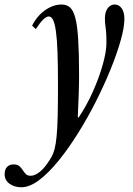

<svg xmlns="http://www.w3.org/2000/svg" viewBox="-131 -554 572 828"><path d="M-38.5 253.5Q-69.5 253.5 -90.2 238.2Q-111 223 -111 197Q-111 177.5 -100.8 166.2Q-90.5 155 -72 155Q-56 155 -47.5 162.5Q-39 170 -33 179.5Q-27 189 -19.8 196.5Q-12.5 204 1 204Q17 204 36 190.5Q55 177 72 152.5Q83.5 136.5 91.5 122Q99.5 107.5 104.8 87Q110 66.5 113.2 32.8Q116.5 -1 117.8 -54.5Q119 -108 119 -189Q119 -271.5 117 -328Q115 -384.5 110.2 -418.5Q105.5 -452.5 98 -467.8Q90.5 -483 79.5 -483Q58.5 -483 23.5 -428.5L7.5 -443.5Q29 -486 63.8 -510.2Q98.5 -534.5 134.5 -534.5Q156.5 -534.5 171 -521.8Q185.5 -509 194 -476.2Q202.5 -443.5 206.2 -384Q210 -324.5 210 -231.5Q210 -192 208.5 -148.2Q207 -104.5 204.5 -49.5L207.5 -46.5Q242.5 -98 269.5 -158.8Q296.5 -219.5 312.2 -275.5Q328 -331.5 328 -369Q328 -402.5 326.5 -418.2Q325 -434 323.2 -445.5Q321.5 -457 321.5 -476.5Q321.5 -502 333.2 -518.2Q345 -534.5 363.5 -534.5Q382.5 -534.5 394 -517.8Q405.5 -501 405.5 -472.5Q405.5 -437 389.8 -380.8Q374 -324.5 346.5 -256.5Q319 -188.5 283 -117.2Q247 -46 205.8 20Q164.5 86 121.8 138.8Q79 191.5 38 222.5Q-3 253.5 -38.5 253.5Z"/></svg>

Font: Libre Caslon Condensed
Style: Italic
Weight: 400
Italic angle: -22.583°
Designer: Pablo Impallari, Rodrigo Fuenzalida, Katja Schimmel, Ertekin Erdin
Foundry: Pablo Impallari, Rodrigo Fuenzalida
Version: Version 2.000;gftools[0.9.33]